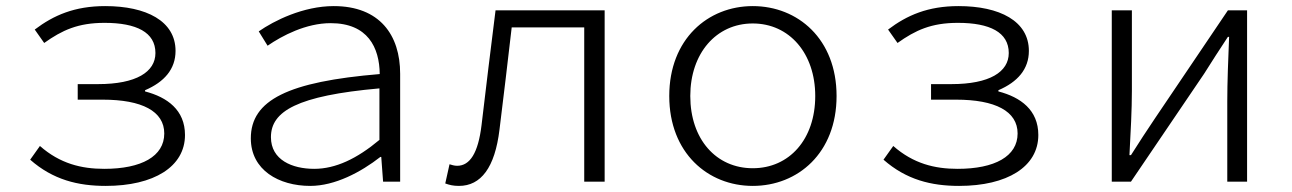

<svg xmlns="http://www.w3.org/2000/svg" viewBox="-20 -596 4240 630"><path d="M79 -72C154 -6 236 14 327 14C485 14 587 -49 587 -153C587 -235 529 -277 456 -296V-300C519 -327 556 -369 556 -429C556 -527 460 -576 325 -576C225 -576 156 -546 94 -499L125 -455C184 -497 236 -521 323 -521C428 -521 490 -490 490 -422C490 -360 427 -320 302 -320H235V-269H317C446 -269 519 -231 519 -158C519 -83 444 -42 322 -42C247 -42 177 -59 111 -117Z M803 -142C803 -38 895 14 998 14C1079 14 1164 -31 1228 -81H1231L1237 0H1293V-354C1293 -481 1226 -576 1075 -576C975 -576 879 -528 829 -493L858 -446C906 -479 984 -520 1065 -520C1187 -520 1225 -440 1226 -353C926 -328 803 -268 803 -142ZM1225 -137C1151 -75 1081 -42 1011 -42C939 -42 869 -71 869 -146C869 -231 955 -282 1225 -306Z M1441 6C1455 11 1467 14 1486 14C1558 14 1604 -46 1619 -171C1633 -283 1646 -394 1659 -506H1897V0H1964V-562H1606C1590 -436 1575 -311 1560 -185C1549 -94 1522 -52 1480 -52C1470 -52 1462 -55 1455 -57Z M2176 -281C2176 -94 2303 14 2450 14C2598 14 2725 -94 2725 -281C2725 -468 2598 -576 2450 -576C2303 -576 2176 -468 2176 -281ZM2655 -281C2655 -139 2570 -44 2450 -44C2330 -44 2245 -139 2245 -281C2245 -421 2330 -519 2450 -519C2570 -519 2655 -421 2655 -281Z M2879 -72C2954 -6 3036 14 3127 14C3285 14 3387 -49 3387 -153C3387 -235 3329 -277 3256 -296V-300C3319 -327 3356 -369 3356 -429C3356 -527 3260 -576 3125 -576C3025 -576 2956 -546 2894 -499L2925 -455C2984 -497 3036 -521 3123 -521C3228 -521 3290 -490 3290 -422C3290 -360 3227 -320 3102 -320H3035V-269H3117C3246 -269 3319 -231 3319 -158C3319 -83 3244 -42 3122 -42C3047 -42 2977 -59 2911 -117Z M3628 -562V0H3691L3931 -354C3952 -388 3986 -440 4009 -475H4013C4010 -401 4007 -325 4007 -264V0H4072V-562H4009L3770 -208C3747 -174 3713 -122 3691 -87H3686C3690 -161 3694 -237 3694 -298V-562Z"/></svg>

Font: Kawkab Mono Light
Style: Regular
Weight: 300
Monospace: yes
Designer: Abdullah Arif
Foundry: Abdullah Arif
Version: Version 1.000;PS 000.500;hotconv 1.0.88;makeotf.lib2.5.64775